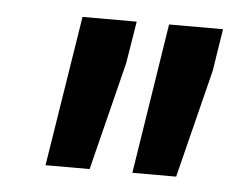

<svg xmlns="http://www.w3.org/2000/svg" viewBox="-33 -786 417 341"><g transform="rotate(5 176.0 -616.0)"><path d="M186 -674.8 137.7 -481.9H59.1L101.6 -750H198.2ZM340.3 -674.8 292 -481.9H213.9L255.9 -750H352.1Z"/></g></svg>

Font: Facon
Style: Bold Italic
Weight: 700
Italic angle: -12°
Designer: Google
Version: Version 2.001150; 2014